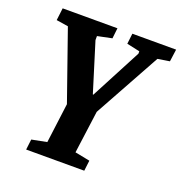

<svg xmlns="http://www.w3.org/2000/svg" viewBox="-119 -752 812 857"><g transform="rotate(20 287.0 -324.0)"><path d="M97.1 0 103.1 -49.7 174.5 -63.7 198.9 -252.4 83.9 -580.8 27.6 -589.6 34.7 -648H294.9L289.3 -598.3L220.8 -584.1V-565L292.7 -332.8H295.2L421.7 -573.7V-584.8L359.9 -598.3L365.7 -648H573.6L565.5 -589.6L509.2 -580.7L335.5 -265.8L308.3 -63.7L379.1 -49.7L373.1 0Z"/></g></svg>

Font: Faustina Light
Style: Italic
Weight: 300
Italic angle: -8°
Designer: Alfonso Garcia
Foundry: http://www.omnibus-type.com
Version: Version 1.200